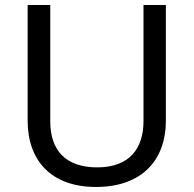

<svg xmlns="http://www.w3.org/2000/svg" viewBox="-20 -734 771 764"><path d="M640 -252V-714H551V-252C551 -144 496 -68 367 -68C242 -68 180 -135 180 -251V-714H90V-254C90 -95 184 10 362 10C551 10 640 -104 640 -252Z"/></svg>

Font: Noto Sans Bhaiksuki
Style: Regular
Weight: 400
Designer: Monotype Design Team
Foundry: Monotype Imaging Inc.
Version: Version 2.002